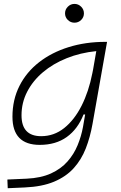

<svg xmlns="http://www.w3.org/2000/svg" viewBox="-20 -739 626 993"><path d="M20 234.4 18.1 189.5 117.7 185.1Q191.9 181.6 243.7 158Q295.4 134.3 328.9 96.4Q362.3 58.6 381.3 12.2Q400.4 -34.2 409.2 -82.5L420.4 -147H412.1Q382.3 -71.3 325.4 -30.5Q268.6 10.3 185.5 10.3Q44.4 10.3 44.4 -135.3Q44.4 -223.1 80.6 -294.7Q116.7 -366.2 181.9 -417Q247.1 -467.8 334.5 -495.1Q421.9 -522.5 524.4 -522.5H533.7L458.5 -98.1Q446.3 -29.3 423.6 28.8Q400.9 86.9 361.1 130.9Q321.3 174.8 259.5 200.7Q197.8 226.6 107.9 230.5ZM478 -474.6Q395.5 -466.3 325 -438Q254.4 -409.7 202.1 -365.5Q149.9 -321.3 120.6 -264.6Q91.3 -208 91.3 -142.6Q91.3 -34.7 192.9 -34.7Q259.3 -34.7 312 -76.7Q364.7 -118.7 401.9 -192.1Q439 -265.6 457.5 -359.9L461.4 -379.4ZM365.2 -621.6Q345.2 -621.6 330.8 -635.7Q316.4 -649.9 316.4 -669.9Q316.4 -689.9 330.8 -704.3Q345.2 -718.8 365.2 -718.8Q385.3 -718.8 399.7 -704.3Q414.1 -689.9 414.1 -669.9Q414.1 -649.9 399.7 -635.7Q385.3 -621.6 365.2 -621.6Z"/></svg>

Font: Cascadia Mono PL ExtraLight
Style: Italic
Weight: 200
Italic angle: -10°
Monospace: yes
Designer: Aaron Bell
Foundry: Saja Typeworks
Version: Version 2404.023; ttfautohint (v1.8.4)